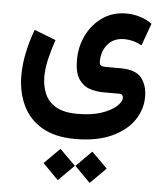

<svg xmlns="http://www.w3.org/2000/svg" viewBox="-59 -469 839 985"><g transform="rotate(5 361.0 23.0)"><path d="M439.5 303.2 520.5 383.3 439.5 464.4 359.4 383.3ZM275.4 303.2 356.4 383.3 275.4 464.4 195.3 383.3ZM346.2 246.1Q240.7 246.1 173.6 206.3Q106.4 166.5 74.5 98.1Q42.5 29.8 42.5 -55.2Q42.5 -111.8 55.2 -172.6Q67.9 -233.4 90.3 -293.5L201.2 -250.5Q184.1 -200.2 172.4 -151.4Q160.6 -102.5 160.6 -59.1Q160.6 -11.2 177.5 28.8Q194.3 68.8 234.9 92.8Q275.4 116.7 346.2 116.7Q419.4 116.7 469.5 99.6Q519.5 82.5 545.4 58.8Q571.3 35.2 571.3 15.1Q571.3 6.3 566.4 0.7Q561.5 -4.9 548.8 -4.9H469.7Q433.6 -4.9 399.2 -15.9Q364.7 -26.9 342.3 -60.1Q319.8 -93.3 319.8 -159.7Q319.8 -227.1 348.4 -285.9Q377 -344.7 429.2 -381.3Q481.4 -418 552.7 -418Q586.9 -418 620.8 -408Q654.8 -397.9 684.6 -377L643.1 -262.2Q618.2 -275.4 595.7 -280.8Q573.2 -286.1 553.2 -286.1Q498.5 -286.1 468 -250Q437.5 -213.9 437.5 -160.2Q437.5 -145 446 -140.4Q454.6 -135.7 470.2 -135.7H543.9Q624.5 -135.7 654.5 -97.7Q684.6 -59.6 684.6 -0.5Q684.6 66.4 645.3 122.6Q606 178.7 530.5 212.4Q455.1 246.1 346.2 246.1Z"/></g></svg>

Font: Vazirmatn UI
Style: Bold
Weight: 700
Designer: Saber Rastikerdar
Foundry: Saber Rastikerdar
Version: Version 33.003